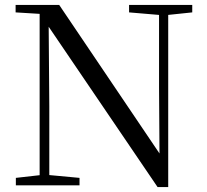

<svg xmlns="http://www.w3.org/2000/svg" viewBox="-20 -748 836 775"><path d="M44 0V-30L150 -42H172L301 -30V0ZM140 0V-705H176L179 -319V0ZM501 -698V-728H756V-698L651 -687H631ZM616 7 167 -654 165 -655 141 -692 43 -698V-728H219L641 -103L624 -97L622 -395V-728H659V7Z"/></svg>

Font: Noto Serif JP
Style: Regular
Weight: 400
Designer: Ryoko NISHIZUKA  (kana & ideographs); Frank Grießhammer (Latin, Greek & Cyrillic); Wenlong ZHANG  (bopomofo); Sandoll Co
Foundry: Adobe
Version: Version 2.003-H1;hotconv 1.1.1;makeotfexe 2.6.0